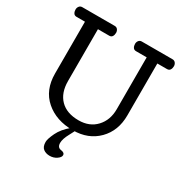

<svg xmlns="http://www.w3.org/2000/svg" viewBox="-243 -1016 1391 1464"><g transform="rotate(30 452.0 -284.0)"><path d="M19 0ZM460.9 12.2Q314.5 12.2 221.2 -69.1Q127.9 -150.4 127.9 -294.9V-751H54.2Q35.6 -751 27.3 -764.4Q19 -777.8 19 -795.9Q19 -812 28.6 -824.5Q38.1 -836.9 55.2 -836.9H340.3Q357.4 -836.9 366.7 -824.5Q376 -812 376 -795.9Q376 -777.8 367.9 -764.4Q359.9 -751 341.3 -751H242.2V-294.9Q242.2 -190.9 299.1 -133.1Q356 -75.2 460.9 -75.2Q556.6 -75.2 614 -136.7Q671.4 -198.2 671.4 -293.9V-751H578.1Q559.6 -751 551.3 -764.4Q543 -777.8 543 -795.9Q543 -812 552.5 -824.5Q562 -836.9 579.1 -836.9H849.1Q866.2 -836.9 875.7 -824.5Q885.3 -812 885.3 -795.9Q885.3 -777.8 877 -764.4Q868.7 -751 850.1 -751H765.1V-293.9Q765.1 -158.2 680.7 -73Q596.2 12.2 460.9 12.2ZM405.3 269.5Q371.6 269.5 348.9 252Q326.2 234.4 326.2 192.4Q326.2 166 352.8 110.1Q379.4 54.2 441.4 2.9H480Q483.4 2.9 454.6 55.7Q425.8 108.4 425.8 143.1Q425.8 183.6 459.2 188Q492.7 192.4 492.7 214.4Q492.7 232.9 466.1 251.2Q439.5 269.5 405.3 269.5Z"/></g></svg>

Font: Cutive
Style: Regular
Weight: 400
Designer: Vernon Adams
Version: Version 1.002